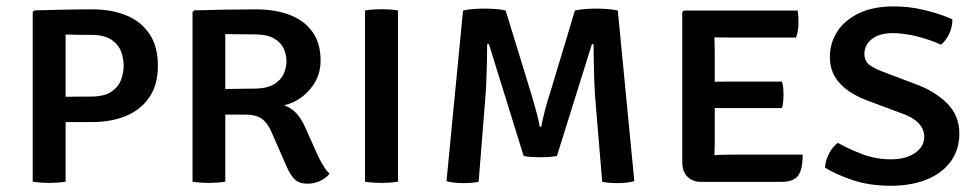

<svg xmlns="http://www.w3.org/2000/svg" viewBox="-20 -579 3110 612"><path d="M483.3 -369.4Q483.3 -309.2 456.3 -269.4Q429.3 -229.5 382.2 -209.7Q335 -190 273.9 -190Q262.2 -190 241 -190Q219.8 -190 197.8 -190Q175.9 -190 161 -190Q146 -190 146.7 -190V-269.5Q160.8 -270.2 185.3 -270.5Q209.9 -270.9 233.5 -271.1Q257 -271.2 269.1 -271.2Q312.4 -271.2 335.1 -286.7Q357.8 -302.2 366 -325.1Q374.2 -348 374.2 -369.8Q374.2 -391.8 366 -414.5Q357.8 -437.1 335.1 -452.5Q312.4 -467.9 269.1 -467.9Q251.1 -467.9 231.1 -468Q211.1 -468.1 189.1 -468.9V0Q176.9 2.2 162.9 3.1Q149 4.1 137.2 4.1Q126.1 4.1 111 3.1Q95.8 2.2 84.2 0V-540.5L89.4 -545.9Q134.4 -546.9 180.6 -548.1Q226.9 -549.2 273.9 -549.2Q334.6 -549.2 381.9 -530.2Q429.1 -511.2 456.2 -471.2Q483.3 -431.3 483.3 -369.4Z M1001.9 -385.8Q1001.9 -349.5 985.8 -320.1Q969.8 -290.8 943.3 -270.6Q916.9 -250.5 885.8 -243.4Q910.9 -233.8 926 -216.5Q941.2 -199.3 952.3 -174.2L989.9 -90.2Q998.9 -70.4 1008.9 -53.3Q1019 -36.2 1030.4 -25.5Q1020.1 -11.7 1000.6 -2.5Q981.1 6.6 960.3 6.6Q934.2 6.6 920 -6.8Q905.9 -20.1 894.2 -46.8L845.4 -158.1Q833 -187.1 814.6 -200.4Q796.2 -213.8 759.4 -213.8H653.4V-294.5Q675.4 -294.8 700.9 -295.3Q726.4 -295.8 749.6 -296.1Q772.8 -296.5 788.1 -296.5Q829.7 -296.5 852.4 -309.8Q875.1 -323.2 884.1 -343.4Q893.1 -363.6 893.1 -384Q893.1 -404.9 884 -424.6Q875 -444.3 852.8 -456.8Q830.6 -469.4 791.1 -469.4Q770.6 -469.4 745.3 -469.7Q720.1 -470 698.1 -470.4V0Q685.8 2.2 671.8 3.1Q657.8 4.1 646 4.1Q634.9 4.1 620.1 3.1Q605.3 2.2 593.7 0V-540.5L598.9 -545.9Q651.7 -547.4 699.1 -548.3Q746.6 -549.2 795.1 -549.2Q856.7 -549.2 903.4 -531.6Q950 -513.9 975.9 -477.4Q1001.9 -441 1001.9 -385.8Z M1143.5 -545.5Q1154.8 -547.9 1170.1 -548.8Q1185.4 -549.6 1196.5 -549.6Q1208.3 -549.6 1222.3 -548.8Q1236.3 -547.9 1248.6 -545.5V0Q1236.3 2.2 1222.3 3.1Q1208.3 4.1 1196.5 4.1Q1185.4 4.1 1170.1 3.1Q1154.8 2.2 1143.5 0Z M1455.9 -545.5Q1471.2 -549.1 1490.8 -550.3Q1510.5 -551.6 1524.8 -551.6Q1539.1 -551.6 1558.8 -550.3Q1578.5 -549.1 1591.8 -545.5L1669.4 -292.5Q1673.4 -279.8 1679.9 -257.7Q1686.3 -235.5 1692.3 -212.7Q1698.2 -189.8 1700.6 -175.2H1705.5Q1707.9 -189.8 1713.4 -212.6Q1718.9 -235.3 1725.4 -257.5Q1731.9 -279.6 1736.4 -292.5L1812.5 -545.5Q1826.4 -548.7 1846.2 -550.2Q1866 -551.6 1880 -551.6Q1894 -551.6 1914.8 -550.2Q1935.6 -548.7 1949.2 -545.5L2001.9 -1.4Q1977.7 4.7 1947.2 4.7Q1935.5 4.7 1923 3.7Q1910.5 2.7 1899.5 0.6L1877.2 -267.1Q1875.4 -291.1 1874.2 -322.5Q1873.1 -353.8 1872.6 -384.7Q1872.2 -415.5 1872 -438.2H1866.6L1755.2 -81.9Q1743.6 -79.6 1728.5 -78.6Q1713.3 -77.7 1701.5 -77.7Q1689.8 -77.7 1674.9 -78.6Q1660 -79.6 1649.1 -81.9L1538.5 -438.2H1532.8Q1532.8 -415.3 1532.2 -384.6Q1531.6 -353.8 1530.3 -322.5Q1529 -291.1 1527 -266.8L1505.6 0.6Q1494.1 2.7 1481.8 3.7Q1469.5 4.7 1457.2 4.7Q1442.7 4.7 1428 3.1Q1413.3 1.5 1403.2 -1.4Z M2154.7 -540.4 2159.9 -545.5H2257.3V-461Q2257.3 -449.2 2257.8 -436.6Q2258.3 -424 2258.3 -408.2V-129.3Q2258.3 -116.6 2257.8 -105.4Q2257.3 -94.2 2257.3 -84.2V0.7H2215.3Q2187.3 0.7 2171 -16Q2154.7 -32.7 2154.7 -61.8ZM2472.3 -319Q2475.7 -309.1 2476.6 -297.1Q2477.5 -285.2 2477.5 -277.1Q2477.5 -267.9 2476.6 -256.1Q2475.7 -244.3 2472.3 -234.5H2315Q2304.4 -234.5 2287.6 -234.5Q2270.7 -234.5 2252.9 -234.8Q2235.1 -235 2221.6 -235.5V-317.7Q2235.1 -318.2 2252.9 -318.4Q2270.7 -318.5 2287.6 -318.8Q2304.4 -319 2315 -319ZM2522.3 -545.5Q2524.5 -534.3 2524.8 -523.8Q2525.1 -513.3 2525.1 -504.1Q2525.1 -495.1 2523.5 -483.1Q2521.9 -471.1 2517.3 -459.4H2315Q2304.4 -459.4 2287.6 -459.5Q2270.7 -459.6 2252.9 -459.9Q2235.1 -460.3 2221.6 -460.8V-545.5ZM2538.5 -86.2Q2538.5 -36.9 2523.2 -18.1Q2507.8 0.7 2471.9 0.7H2223V-82.2Q2240.4 -83.2 2254.3 -84.2Q2268.2 -85.2 2282.8 -85.7Q2297.5 -86.2 2317.9 -86.2Z M2610 -44.7Q2610.3 -58.6 2615.9 -74.1Q2621.4 -89.6 2630.7 -103Q2640 -116.4 2651 -123.5Q2685.5 -103.9 2729.5 -87.2Q2773.6 -70.5 2824.8 -71.2Q2852.1 -71.5 2875.2 -80.3Q2898.2 -89.1 2912.1 -105.1Q2926 -121.1 2926 -143.2Q2926 -167.6 2907.3 -186.9Q2888.6 -206.2 2851.6 -218.6L2757 -254Q2717.6 -267.4 2687.9 -286.9Q2658.3 -306.5 2641.8 -333.7Q2625.3 -361 2625.3 -397.4Q2625.3 -442.3 2649 -478.7Q2672.8 -515.1 2717.4 -536.5Q2762 -558 2825.3 -558.6Q2877.6 -559.2 2928.9 -546.5Q2980.2 -533.7 3015.8 -517.4Q3015.8 -494.3 3006 -472.2Q2996.1 -450.2 2979.4 -436.6Q2943.3 -453.1 2901 -463.4Q2858.6 -473.7 2823.3 -473.4Q2782.1 -472.8 2758.7 -454.2Q2735.3 -435.6 2735.3 -406.9Q2735.3 -382.8 2753.5 -370.4Q2771.7 -358.1 2805.5 -346.1L2897 -311.4Q2957.3 -289.9 2997.6 -250.9Q3037.9 -211.8 3037.9 -153.2Q3037.9 -103.2 3011.6 -65.9Q2985.4 -28.7 2937.3 -8.2Q2889.3 12.2 2824.7 13.1Q2752.5 13.7 2697.4 -5.1Q2642.3 -23.9 2610 -44.7Z"/></svg>

Font: Signika SC
Style: Regular
Weight: 300
Designer: Anna Giedryś
Foundry: Anna Giedryś
Version: Version 2.000